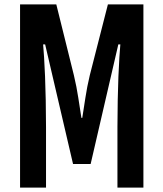

<svg xmlns="http://www.w3.org/2000/svg" viewBox="-20 -854 744 874"><path d="M71.3 -834V0H189.5V-275.9C189.5 -318.2 189 -358.9 188.2 -397.9C187.4 -437 186.4 -472.9 185.1 -505.6C183.8 -538.3 182.3 -567.2 180.7 -592.3C179 -617.4 177.6 -637.2 176.3 -651.9H185.5L312.5 -107.4H392.6L518.6 -651.9H527.8C526.5 -637.2 525.1 -617.4 523.4 -592.3C521.8 -567.2 520.3 -538.3 519 -505.6C517.7 -472.9 516.7 -437 515.9 -397.9C515.1 -358.9 514.6 -318.2 514.6 -275.9V0H632.8V-834H471.2L388.7 -511.2C380.2 -475.4 373.5 -441.3 368.7 -408.9L354.5 -317.4H350.6L336.4 -408.9C331.5 -441.3 324.9 -475.4 316.4 -511.2L236.3 -834Z"/></svg>

Font: Fjalla One
Style: Regular
Weight: 400
Designer: Irina Smirnova
Foundry: Irina Smirnova
Version: Version 1.001